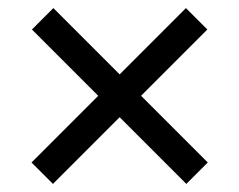

<svg xmlns="http://www.w3.org/2000/svg" viewBox="-20 -455 592 475"><path d="M58 -53 223 -218 59 -382 112 -435 276 -271 440 -435 493 -382 329 -218 494 -53 441 0 276 -165 111 0Z"/></svg>

Font: Evergrow Sans 
Style: Regular
Weight: 400
Foundry: 10Web
Version: Version 1.000